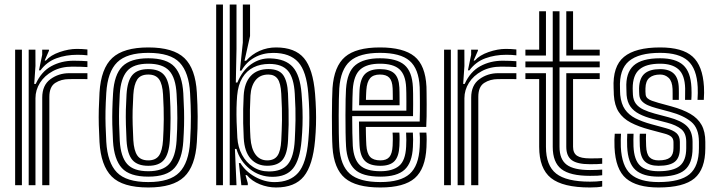

<svg xmlns="http://www.w3.org/2000/svg" viewBox="-20 -820 3170 850"><path d="M107 0V-600H136.8L137 -528L131.5 -448.5H138.2Q162.8 -502.8 207.1 -527Q251.5 -551.2 306 -551.2Q320 -551.2 340.8 -550.5Q361.5 -549.8 367 -549V-523Q359.5 -523.8 337.9 -524.4Q316.2 -525 300.2 -525Q250.5 -525 213.8 -505.1Q177 -485.2 157 -453.4Q137 -421.5 137 -385.2V0ZM47 0V-600H77V0ZM167 0V-388Q167 -442.8 203.2 -469.4Q239.5 -496 286.2 -496Q304.2 -496 327.5 -496Q350.8 -496 367 -496V-469.8Q351 -470 326.8 -469.9Q302.5 -469.8 286.2 -469.8Q250.8 -469.8 224.6 -452.9Q198.5 -436 198.5 -391.2V0ZM152.5 -508.5 166.8 -577.5V-600H196.5L197 -596L177.8 -552H183.2Q204 -575.8 244.1 -589.6Q284.2 -603.5 320.2 -603.5Q328.8 -603.5 343.6 -602.9Q358.5 -602.2 367 -601V-575Q360 -576.2 346.2 -576.9Q332.5 -577.5 322.5 -577.5Q272.2 -577.5 229.6 -561.9Q187 -546.2 159.2 -508.5Z M636.5 10Q522.5 10 474.5 -38.6Q426.5 -87.2 420.5 -191Q418.2 -231.5 417.4 -266.4Q416.5 -301.2 417.4 -335.9Q418.2 -370.5 420.5 -410Q427 -517 477.1 -563.5Q527.2 -610 636.5 -610Q747.2 -610 796.4 -562.9Q845.5 -515.8 851.5 -410Q854.8 -354.5 855.1 -304.1Q855.5 -253.8 851.5 -191Q844.8 -84 795.2 -37Q745.8 10 636.5 10ZM636.5 -14Q732.5 -14 774.1 -56.9Q815.8 -99.8 821.5 -192.8Q825.5 -257.5 825.1 -304.8Q824.8 -352 821.5 -408.2Q816.2 -499.5 775.4 -542.8Q734.5 -586 636.5 -586Q541.5 -586 498.9 -544.2Q456.2 -502.5 450.5 -408.2Q447.8 -363.5 447.1 -329.2Q446.5 -295 447.5 -263Q448.5 -231 450.5 -192.5Q455.8 -100 497.4 -57Q539 -14 636.5 -14ZM636.5 -38Q554 -38 519.5 -76.1Q485 -114.2 480.2 -195.5Q478 -235 477.2 -268.8Q476.5 -302.5 477.4 -335.8Q478.2 -369 480.5 -406.5Q485.5 -489.8 521.6 -525.9Q557.8 -562 636.5 -562Q718 -562 752.4 -524.5Q786.8 -487 791.5 -407Q794 -363.5 794.8 -330.1Q795.5 -296.8 794.8 -265.1Q794 -233.5 791.5 -194.5Q786.5 -114.8 752.4 -76.4Q718.2 -38 636.5 -38ZM636.5 -62Q699.5 -62 728.4 -93.4Q757.2 -124.8 761.8 -197.8Q765 -249 765.1 -296.9Q765.2 -344.8 761.8 -403.8Q757.8 -476 728.9 -507Q700 -538 636.5 -538Q570.2 -538 542.4 -505.2Q514.5 -472.5 510.2 -403.5Q508.2 -371.2 507.4 -339Q506.5 -306.8 507.2 -271.9Q508 -237 510.2 -196.5Q514.5 -125.8 543 -93.9Q571.5 -62 636.5 -62ZM636.5 -86Q588.2 -86 566 -112Q543.8 -138 540.2 -197.8Q538.2 -235.2 537.4 -268.4Q536.5 -301.5 537.2 -334.2Q538 -367 540.2 -402.5Q544 -462.8 566.5 -488.4Q589 -514 636.5 -514Q684.2 -514 706.4 -488.2Q728.5 -462.5 731.8 -403Q735.2 -344.5 735.1 -297.5Q735 -250.5 731.8 -198.5Q728 -139 706.2 -112.5Q684.5 -86 636.5 -86ZM636.5 -110Q669 -110 683.9 -131.2Q698.8 -152.5 701.8 -200.2Q704.5 -245.2 705 -291.6Q705.5 -338 701.8 -401.5Q699.2 -448 684.2 -469Q669.2 -490 636.5 -490Q601.8 -490 587.4 -467.8Q573 -445.5 570.2 -400.8Q568 -362.8 567.2 -331.2Q566.5 -299.8 567.4 -268.5Q568.2 -237.2 570.2 -199.5Q573 -153.5 587.8 -131.8Q602.5 -110 636.5 -110Z M937 0V-800H967V0ZM997 0V-800H1027V-603L1024 -454.5H1030.8Q1053.2 -508.5 1092 -535.8Q1130.8 -563 1176.8 -561.5Q1244.2 -559.5 1276.4 -523.2Q1308.5 -487 1315 -406Q1318.2 -366.2 1319.2 -332.5Q1320.2 -298.8 1319.2 -266.2Q1318.2 -233.8 1315 -197.8Q1307.5 -112 1277.5 -74.6Q1247.5 -37.2 1186.5 -37.2Q1129 -37.2 1085.6 -72.2Q1042.2 -107.2 1026.8 -160.8L1020 -160.5L1027 0ZM1170.8 -61Q1228.2 -61 1254.6 -93.2Q1281 -125.5 1285 -200Q1287.2 -242.2 1288.2 -287.9Q1289.2 -333.5 1285 -405Q1281 -475.8 1254.8 -506.4Q1228.5 -537 1172.2 -537Q1133 -537 1102.4 -521.9Q1071.8 -506.8 1052.9 -475.6Q1034 -444.5 1029.8 -396.2Q1027.8 -371.5 1027.1 -342.4Q1026.5 -313.2 1027.5 -280.1Q1028.5 -247 1030.8 -210Q1033.5 -168.2 1051.6 -134.5Q1069.8 -100.8 1100.4 -80.9Q1131 -61 1170.8 -61ZM1163 -86.2Q1118 -86.2 1090.1 -117Q1062.2 -147.8 1059 -209.5Q1057.2 -242.8 1056.6 -274.8Q1056 -306.8 1056.6 -337.4Q1057.2 -368 1058.8 -397Q1062 -453.8 1090.2 -484Q1118.5 -514.2 1168 -514.2Q1215 -514.2 1233.8 -487.4Q1252.5 -460.5 1255 -405.8Q1256.8 -364.8 1257.5 -332.2Q1258.2 -299.8 1257.8 -268.4Q1257.2 -237 1255.2 -199Q1252.2 -138.8 1230.9 -112.5Q1209.5 -86.2 1163 -86.2ZM1163 -110Q1194.2 -110 1208.5 -130.8Q1222.8 -151.5 1225.2 -199Q1227.5 -242 1228.4 -288.1Q1229.2 -334.2 1225.2 -405Q1222.8 -452.2 1208.9 -471.1Q1195 -490 1168 -490Q1131.5 -490 1111.5 -465.1Q1091.5 -440.2 1088.8 -397Q1087 -366.2 1086.4 -333.8Q1085.8 -301.2 1086.4 -269.6Q1087 -238 1088.8 -210Q1092 -161.8 1111.2 -135.9Q1130.5 -110 1163 -110ZM1201.8 10Q1165.8 10 1130.4 -4.1Q1095 -18.2 1072.8 -44.8H1066.8L1077 -9.2V0H1048.5L1037.5 -98.2H1044.2Q1067.2 -60.5 1109.5 -37.1Q1151.8 -13.8 1195 -13.8Q1263.8 -13.8 1300 -55Q1336.2 -96.2 1345 -199.2Q1348 -232.5 1349 -265.2Q1350 -298 1349 -332.9Q1348 -367.8 1344.8 -406.5Q1337 -504.5 1300.1 -545.1Q1263.2 -585.8 1190 -585.8Q1143.8 -585.8 1107.1 -565.5Q1070.5 -545.2 1049 -507.5H1042L1055 -631.5V-800H1087V-660.5L1062.5 -551H1069.5Q1094.8 -579.5 1129.1 -594.8Q1163.5 -610 1202 -610Q1285.8 -610 1325.8 -562.5Q1365.8 -515 1374.8 -405Q1377.8 -367.8 1378.8 -334.1Q1379.8 -300.5 1378.9 -267.5Q1378 -234.5 1374.8 -199Q1365 -88.5 1325.2 -39.2Q1285.5 10 1201.8 10Z M1664 10Q1556 10 1507.1 -31.5Q1458.2 -73 1452 -168Q1450.5 -191.2 1449.9 -228.4Q1449.2 -265.5 1449.4 -305.8Q1449.5 -346 1450.2 -379.8Q1451 -413.5 1452 -430Q1458.8 -526.5 1507.5 -568.2Q1556.2 -610 1662 -610Q1766 -610 1814.8 -570.4Q1863.5 -530.8 1868 -436Q1868.2 -428.2 1868.5 -407.1Q1868.8 -386 1868.9 -358.8Q1869 -331.5 1868.6 -304.5Q1868.2 -277.5 1867 -258H1599.5Q1599.8 -240.2 1600 -225.4Q1600.2 -210.5 1600.8 -198.6Q1601.2 -186.8 1601.8 -177.5Q1604 -141.2 1618.5 -125.6Q1633 -110 1664 -110Q1691.2 -110 1703.9 -125.1Q1716.5 -140.2 1718.2 -175Q1718.8 -187.5 1719 -202.4Q1719.2 -217.2 1718 -233H1748Q1749.2 -218.5 1749 -202.4Q1748.8 -186.2 1748.2 -173.8Q1746 -126.8 1726.2 -106.4Q1706.5 -86 1664 -86Q1618 -86 1596.4 -106.8Q1574.8 -127.5 1571.8 -175.8Q1571 -189 1570.5 -205.8Q1570 -222.5 1569.8 -241.9Q1569.5 -261.2 1569.2 -282H1838Q1838.8 -304 1838.9 -327.8Q1839 -351.5 1838.9 -373.2Q1838.8 -395 1838.5 -411.2Q1838.2 -427.5 1838 -434.5Q1834 -515.8 1793.2 -550.9Q1752.5 -586 1662 -586Q1571.8 -586 1529.8 -549.4Q1487.8 -512.8 1482 -428.8Q1481 -413.5 1480.2 -380.9Q1479.5 -348.2 1479.4 -308.6Q1479.2 -269 1479.9 -231.6Q1480.5 -194.2 1482 -169.8Q1487.2 -87.2 1529 -50.6Q1570.8 -14 1664 -14Q1753.2 -14 1793.6 -50.1Q1834 -86.2 1838 -169Q1838.5 -179.2 1838.8 -190.4Q1839 -201.5 1838.8 -212.5Q1838.5 -223.5 1837.5 -233H1867.5Q1869 -218.8 1868.9 -201.9Q1868.8 -185 1868 -168Q1863.5 -72.5 1816.1 -31.2Q1768.8 10 1664 10ZM1664 -38Q1583.5 -38 1549.9 -70.6Q1516.2 -103.2 1512 -171.8Q1510.5 -196.5 1509.9 -233.8Q1509.2 -271 1509.4 -310.1Q1509.5 -349.2 1510.1 -380.8Q1510.8 -412.2 1511.8 -425.8Q1517 -502.5 1554 -532.2Q1591 -562 1662 -562Q1736 -562 1770.4 -532.6Q1804.8 -503.2 1808 -433.8Q1808.5 -425.5 1808.8 -404.9Q1809 -384.2 1809 -357.9Q1809 -331.5 1808.5 -306H1539.2Q1539.2 -265.2 1539.9 -230.8Q1540.5 -196.2 1541.8 -174.8Q1545.8 -114.2 1573.9 -88.1Q1602 -62 1664 -62Q1717.5 -62 1746.2 -85.2Q1775 -108.5 1778 -170.5Q1778.8 -185.8 1778.9 -201Q1779 -216.2 1777.8 -233H1807.8Q1809 -217.5 1808.9 -202.1Q1808.8 -186.8 1808 -169.8Q1804.8 -99.5 1771.2 -68.8Q1737.8 -38 1664 -38ZM1539.5 -330H1779Q1779.2 -352 1779.1 -372.4Q1779 -392.8 1778.8 -408.8Q1778.5 -424.8 1778 -433Q1775.5 -489 1748.2 -513.5Q1721 -538 1662 -538Q1604 -538 1575 -512.5Q1546 -487 1541.8 -423.8Q1541 -413 1540.4 -386.8Q1539.8 -360.5 1539.5 -330ZM1569.8 -354Q1570 -363.2 1570.4 -378Q1570.8 -392.8 1571.1 -405.8Q1571.5 -418.8 1571.8 -422.2Q1575.2 -473 1597.1 -493.5Q1619 -514 1662 -514Q1705.2 -514 1725.6 -494.9Q1746 -475.8 1748 -432.5Q1748.5 -425 1748.6 -412.4Q1748.8 -399.8 1748.9 -384.6Q1749 -369.5 1749 -354ZM1600 -378H1719Q1719 -388.5 1718.9 -399.4Q1718.8 -410.2 1718.6 -418.6Q1718.5 -427 1718.2 -429.5Q1716.8 -462 1703.5 -476Q1690.2 -490 1662 -490Q1632.5 -490 1618.4 -473.6Q1604.2 -457.2 1601.8 -421Q1601.5 -415.5 1601.1 -409.2Q1600.8 -403 1600.5 -395.4Q1600.2 -387.8 1600 -378Z M2006 0V-600H2035.8L2036 -528L2030.5 -448.5H2037.2Q2061.8 -502.8 2106.1 -527Q2150.5 -551.2 2205 -551.2Q2219 -551.2 2239.8 -550.5Q2260.5 -549.8 2266 -549V-523Q2258.5 -523.8 2236.9 -524.4Q2215.2 -525 2199.2 -525Q2149.5 -525 2112.8 -505.1Q2076 -485.2 2056 -453.4Q2036 -421.5 2036 -385.2V0ZM1946 0V-600H1976V0ZM2066 0V-388Q2066 -442.8 2102.2 -469.4Q2138.5 -496 2185.2 -496Q2203.2 -496 2226.5 -496Q2249.8 -496 2266 -496V-469.8Q2250 -470 2225.8 -469.9Q2201.5 -469.8 2185.2 -469.8Q2149.8 -469.8 2123.6 -452.9Q2097.5 -436 2097.5 -391.2V0ZM2051.5 -508.5 2065.8 -577.5V-600H2095.5L2096 -596L2076.8 -552H2082.2Q2103 -575.8 2143.1 -589.6Q2183.2 -603.5 2219.2 -603.5Q2227.8 -603.5 2242.6 -602.9Q2257.5 -602.2 2266 -601V-575Q2259 -576.2 2245.2 -576.9Q2231.5 -577.5 2221.5 -577.5Q2171.2 -577.5 2128.6 -561.9Q2086 -546.2 2058.2 -508.5Z M2592 -41.5Q2503.8 -41.5 2465.4 -71.4Q2427 -101.2 2427 -170V-522H2306V-548H2427V-770H2457V-548H2635V-522H2457V-170Q2457 -115 2488.4 -91.1Q2519.8 -67.2 2592 -67.2Q2607.5 -67.2 2620.4 -67.8Q2633.2 -68.2 2646 -69.2V-44.2Q2637.2 -42.8 2624.6 -42.1Q2612 -41.5 2592 -41.5ZM2592 10Q2471.5 10 2419.2 -31.9Q2367 -73.8 2367 -170V-470H2306V-496H2397V-170Q2397 -87.2 2442.2 -51.5Q2487.5 -15.8 2592 -15.8Q2606.8 -15.8 2619.4 -16.6Q2632 -17.5 2646 -19.2V5.8Q2626.2 10 2592 10ZM2592 -93Q2535.8 -93 2511.4 -110.9Q2487 -128.8 2487 -170V-496H2635V-470H2517V-170Q2517 -142.5 2534.5 -130.6Q2552 -118.8 2592 -118.8Q2610.5 -118.8 2623.8 -119Q2637 -119.2 2646 -120V-95Q2636.8 -94 2623.5 -93.5Q2610.2 -93 2592 -93ZM2306 -574V-600H2367V-770H2397V-574ZM2487 -574V-770H2517V-600H2635V-574Z M2895.5 10Q2799.2 10 2752 -29.9Q2704.8 -69.8 2700.5 -168Q2699.8 -184.8 2700.1 -201Q2700.5 -217.2 2701.5 -228H2729.2Q2728.5 -220.2 2728.2 -201.5Q2728 -182.8 2728.5 -169.2Q2732.5 -84.2 2772.2 -49.1Q2812 -14 2895.5 -14Q2991.2 -14 3032.8 -48.9Q3074.2 -83.8 3074.2 -164Q3074.2 -169 3074.2 -173.9Q3074.2 -178.8 3074.2 -183.4Q3074.2 -188 3074.2 -192Q3074.2 -252.2 3040.4 -280.5Q3006.5 -308.8 2946 -325L2886.5 -341Q2865 -346.8 2848.2 -354.1Q2831.5 -361.5 2821.5 -372.5Q2811.5 -383.5 2810.2 -399.8Q2810 -404.5 2809.5 -413.1Q2809 -421.8 2809.2 -429Q2810.5 -474 2833.5 -494Q2856.5 -514 2902.5 -514Q2942.8 -514 2963.6 -493.6Q2984.5 -473.2 2985.2 -427.8Q2985.5 -416.2 2985.4 -407.2Q2985.2 -398.2 2985.2 -378H2957.8Q2957.8 -392.8 2957.8 -407.2Q2957.8 -421.8 2957.5 -426Q2956 -460.2 2940.4 -475.1Q2924.8 -490 2902.5 -490Q2872.5 -490 2855.2 -475.8Q2838 -461.5 2837.5 -429Q2837.2 -421.5 2837.4 -414.2Q2837.5 -407 2838.5 -399.8Q2840 -390.5 2847.1 -384.4Q2854.2 -378.2 2866.2 -373.9Q2878.2 -369.5 2894 -365L2952.5 -349Q3003 -335.2 3036.2 -315.9Q3069.5 -296.5 3086 -266.8Q3102.5 -237 3102.5 -192Q3102.5 -187.5 3102.5 -182.8Q3102.5 -178 3102.5 -173.2Q3102.5 -168.5 3102.5 -164Q3102.5 -70.8 3054.4 -30.4Q3006.2 10 2895.5 10ZM2895.5 -38Q2826.2 -38 2793 -68Q2759.8 -98 2756.5 -170.5Q2756 -182.2 2756.1 -201.1Q2756.2 -220 2757 -228H2784.8Q2784 -220.2 2784.1 -200.9Q2784.2 -181.5 2784.5 -171.8Q2787.2 -112 2813.5 -87Q2839.8 -62 2895.5 -62Q2961.2 -62 2989.6 -85.8Q3018 -109.5 3018 -164Q3018 -171.2 3018 -178Q3018 -184.8 3018 -192Q3018 -230.2 2995.8 -248.4Q2973.5 -266.5 2933 -277L2871.5 -293Q2835.2 -302.5 2810 -315.5Q2784.8 -328.5 2770.8 -348.5Q2756.8 -368.5 2754 -398.8Q2753.2 -406.5 2753.4 -414.4Q2753.5 -422.2 2753 -429Q2749.5 -497.5 2785.2 -529.8Q2821 -562 2902.5 -562Q2971 -562 3004.4 -532Q3037.8 -502 3041 -432.8Q3041.5 -425.2 3041.6 -409.8Q3041.8 -394.2 3040.5 -378H3012.8Q3012.8 -394.2 3013.1 -408.4Q3013.5 -422.5 3013.2 -428.8Q3011.8 -487.8 2983.9 -512.9Q2956 -538 2902.5 -538Q2840.5 -538 2810.8 -512.6Q2781 -487.2 2781 -429Q2781 -422.8 2781.4 -413.9Q2781.8 -405 2782 -400Q2783.5 -376.2 2795.2 -360.8Q2807 -345.2 2828.2 -335.1Q2849.5 -325 2879 -317L2939.5 -301Q2995.8 -286.2 3020.9 -261.8Q3046 -237.2 3046 -192Q3046 -185.8 3046 -178.5Q3046 -171.2 3046 -164Q3046 -96.5 3011.1 -67.2Q2976.2 -38 2895.5 -38ZM2895.5 -86Q2855.2 -86 2834.9 -105.2Q2814.5 -124.5 2812.5 -172.8Q2812.2 -179.5 2811.9 -199.5Q2811.5 -219.5 2812.5 -228H2840.2Q2839.5 -220.2 2839.6 -205.9Q2839.8 -191.5 2840.5 -173.8Q2841.8 -138.5 2855.2 -124.2Q2868.8 -110 2895.5 -110Q2930.8 -110 2946.1 -122.6Q2961.5 -135.2 2961.5 -164Q2961.5 -170 2961.6 -178.2Q2961.8 -186.5 2961.5 -192Q2961 -207 2951.2 -215.2Q2941.5 -223.5 2920 -229L2856.5 -246Q2806.8 -259.2 2772.2 -277.4Q2737.8 -295.5 2719 -324.6Q2700.2 -353.8 2697.5 -399.8Q2697.2 -406.2 2697.1 -414.1Q2697 -422 2696.5 -429Q2691.8 -526.5 2742.4 -568.2Q2793 -610 2902.5 -610Q3001 -610 3046 -569.6Q3091 -529.2 3096.5 -436Q3097.2 -423.5 3097.1 -409Q3097 -394.5 3095.8 -378H3068Q3069.2 -393 3069.2 -408.2Q3069.2 -423.5 3068.8 -434.2Q3064.8 -515.8 3025.5 -550.9Q2986.2 -586 2902.5 -586Q2808.2 -586 2764.5 -549.5Q2720.8 -513 2724.8 -429Q2725.2 -421.2 2725.1 -414Q2725 -406.8 2725.8 -399.8Q2729.8 -360 2746.8 -335.6Q2763.8 -311.2 2793.2 -296.2Q2822.8 -281.2 2864 -270L2926.5 -253Q2960 -244 2974.9 -230.5Q2989.8 -217 2989.8 -192Q2989.8 -188 2989.8 -183.4Q2989.8 -178.8 2989.8 -173.9Q2989.8 -169 2989.8 -164Q2989.8 -122.2 2967.8 -104.1Q2945.8 -86 2895.5 -86Z"/></svg>

Font: Big Shoulders Inline Text Thin Black
Style: Regular
Weight: 900
Version: Version 2.002